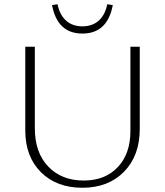

<svg xmlns="http://www.w3.org/2000/svg" viewBox="-20 -878 777 904"><path d="M511 -854 485 -858Q475 -808 445 -781Q415 -754 368 -754Q321 -754 291 -781Q261 -808 251 -858L225 -854Q250 -720 368 -720Q486 -720 511 -854ZM99 -264V-658H144V-274Q144 -160 207 -94Q270 -28 374 -28Q475 -28 534.5 -91Q594 -154 594 -261V-658H638V-271Q638 -145 564 -69.5Q490 6 368 6Q246 6 172.5 -67.5Q99 -141 99 -264Z"/></svg>

Font: EauTest Light
Style: Regular
Weight: 300
Designer: Christian Thalmann (Catharsis Fonts)
Version: Version 0.001;PS 000.001;hotconv 1.0.88;makeotf.lib2.5.64775